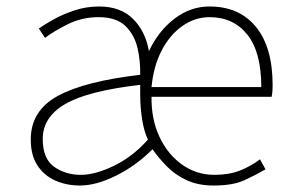

<svg xmlns="http://www.w3.org/2000/svg" viewBox="-20 -560 903 593"><path d="M227 13Q186 13 151.5 -2Q117 -17 96 -48.5Q75 -80 75 -129Q75 -218 158 -263.5Q241 -309 413 -329Q414 -372 404.5 -412.5Q395 -453 367 -480Q339 -507 284 -507Q233 -507 189 -485Q145 -463 119 -443L100 -472Q117 -484 145.5 -500Q174 -516 210.5 -528Q247 -540 286 -540Q352 -540 390.5 -502Q429 -464 440 -402Q469 -464 518.5 -502Q568 -540 627 -540Q719 -540 770.5 -477Q822 -414 822 -297Q822 -289 821.5 -280.5Q821 -272 819 -261H448Q447 -192 472.5 -137.5Q498 -83 542.5 -51.5Q587 -20 642 -20Q687 -20 720.5 -33Q754 -46 783 -68L800 -37Q769 -19 734 -3Q699 13 640 13Q592 13 556.5 -3.5Q521 -20 495.5 -46Q470 -72 451 -99Q400 -48 338.5 -17.5Q277 13 227 13ZM230 -20Q274 -20 332 -48Q390 -76 437 -129Q425 -153 419 -191Q413 -229 413 -267V-298Q250 -279 181 -238.5Q112 -198 112 -131Q112 -70 147 -45Q182 -20 230 -20ZM448 -291H787Q787 -399 744 -453Q701 -507 627 -507Q582 -507 543 -479.5Q504 -452 479 -403.5Q454 -355 448 -291Z"/></svg>

Font: Source Han Sans SC ExtraLight
Style: Regular
Weight: 250
Designer: Ryoko NISHIZUKA 西塚涼子 (kana, bopomofo & ideographs); Paul D. Hunt (Latin, Greek & Cyrillic); Sandoll Communications 산돌커뮤니
Foundry: Adobe
Version: Version 2.004;hotconv 1.0.118;makeotfexe 2.5.65603